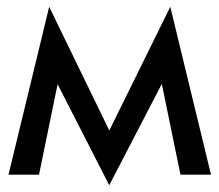

<svg xmlns="http://www.w3.org/2000/svg" viewBox="-20 -515 647 566"><path d="M512 0H602L482 -495L437 -365ZM272 -69 302 31 492 -335 482 -495ZM302 31 332 -69 125 -495 115 -335ZM5 0H95L170 -365L125 -495Z"/></svg>

Font: Glinicke Jost Regular
Style: Regular
Weight: 400
Version: Version 3.710